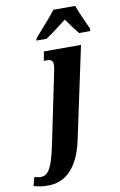

<svg xmlns="http://www.w3.org/2000/svg" viewBox="-230 -824 699 1121"><g transform="rotate(-10 119.5 -263.0)"><path d="M41 -606H101C142 -632 177 -661 225 -698C244 -671 276 -628 294 -606H359L362 -619C344 -657 314 -725 299 -766H170C134 -719 77 -657 44 -619ZM-25 239C55 236 141 180 177 8L293 -536H73L63 -482H79C107 -482 117 -474 117 -448C117 -433 112 -415 108 -393L25 8C-3 141 -25 183 -74 183C-85 183 -102 179 -109 176L-123 228C-87 237 -66 241 -25 239Z"/></g></svg>

Font: Noto Serif Condensed Extra
Style: Italic
Weight: 800
Width: 3
Italic angle: -12°
Designer: Monotype Design Team
Foundry: Monotype Imaging Inc.
Version: Version 1.901